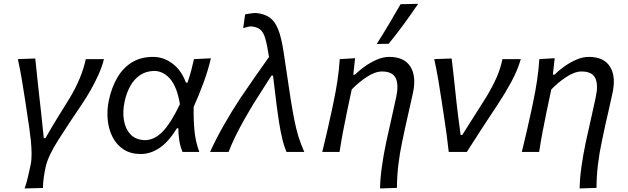

<svg xmlns="http://www.w3.org/2000/svg" viewBox="-20 -812 3354 1026"><path d="M111.5 195Q122 165 129 135Q136 105 144 67Q149 43 148.8 9.5Q148.5 -24 144.8 -60.8Q141 -97.5 136.2 -131Q131.5 -164.5 127.5 -188L114.5 -275.5Q106 -330.5 96.8 -385.8Q87.5 -441 75.5 -496L168.5 -499.5Q175.5 -433.5 183.5 -355.5Q191.5 -277.5 200 -207.5L214 -74H223Q256.5 -133.5 288.8 -185.2Q321 -237 352.5 -288Q384 -340.5 405.5 -392Q427 -443.5 438.5 -496H535.5Q525.5 -455.5 506.2 -412.8Q487 -370 464.5 -330.8Q442 -291.5 421.5 -261Q346.5 -150.5 291.5 -64Q236.5 22.5 224 80Q217.5 110 213.8 136.8Q210 163.5 209.5 192.5Z M732 11Q678.5 11 641 -13.2Q603.5 -37.5 582 -78.8Q560.5 -120 555.5 -171.5Q550.5 -223 562 -277.5Q576.5 -345 606.8 -397Q637 -449 684.5 -478.5Q732 -508 798.5 -508Q854 -508 901.8 -472.2Q949.5 -436.5 973.5 -370.5H982Q994.5 -407 1002.5 -437.8Q1010.5 -468.5 1016.5 -496L1107 -500.5Q1092 -436 1067.2 -369Q1042.5 -302 1015 -241Q1013.5 -179.5 1018.8 -118.2Q1024 -57 1045 0H955.5Q943 -28.5 938 -61.8Q933 -95 933 -126.5H925.5Q880.5 -53.5 832.2 -21.2Q784 11 732 11ZM754.5 -63Q805.5 -63.5 849.8 -109.5Q894 -155.5 941.5 -255.5Q925.5 -349.5 888.5 -391.2Q851.5 -433 803 -433Q757.5 -431.5 725.8 -408.8Q694 -386 674.5 -349.2Q655 -312.5 646 -269.5Q634.5 -217 642 -170.5Q649.5 -124 677.2 -94.2Q705 -64.5 754.5 -63Z M1102.5 0Q1133 -67.5 1176.5 -144Q1220 -220.5 1265.5 -289Q1302.5 -344 1341.2 -399.2Q1380 -454.5 1417.5 -507.5Q1408 -570 1398.2 -604.5Q1388.5 -639 1371.2 -653.5Q1354 -668 1323.5 -671Q1306.5 -671 1279.5 -661.5L1290 -735.5Q1304 -738 1319.5 -740.2Q1335 -742.5 1347.5 -742.5Q1393 -738.5 1421.5 -718Q1450 -697.5 1467 -653.8Q1484 -610 1495 -537.5L1533.5 -280.5Q1544 -215.5 1553.5 -168.2Q1563 -121 1575.2 -81.2Q1587.5 -41.5 1606 0H1511Q1497 -33 1487.2 -75.2Q1477.5 -117.5 1470.5 -162.2Q1463.5 -207 1458.5 -247L1439 -408H1430.5L1330.5 -251Q1308.5 -214.5 1284.2 -171.2Q1260 -128 1238.2 -83.8Q1216.5 -39.5 1201.5 0Z M2011 195Q2011.5 143.5 2020.5 79.5Q2029.5 15.5 2043.5 -51Q2056.5 -111 2070.5 -172Q2084.5 -233 2097 -292.5Q2111.5 -359 2094.5 -394.5Q2077.5 -430 2021.5 -430Q1984.5 -430 1940 -400.8Q1895.5 -371.5 1859.5 -334L1834.5 -216Q1822 -156.5 1812.5 -105.8Q1803 -55 1794.5 0H1702Q1715.5 -55.5 1727.5 -106.8Q1739.5 -158 1752.5 -219L1763 -269Q1774.5 -323.5 1783.2 -381.2Q1792 -439 1795.5 -496L1877.5 -501L1868 -413H1876.5Q1898 -434.5 1928.8 -456.5Q1959.5 -478.5 1993.5 -493.2Q2027.5 -508 2060 -508Q2140 -508 2173 -456Q2206 -404 2186.5 -314.5Q2175.5 -262 2165.2 -219Q2155 -176 2147.5 -141L2130 -58.5Q2116 6.5 2108.8 67.8Q2101.5 129 2101 192ZM1993 -577Q2027 -630 2058.5 -683.2Q2090 -736.5 2120.5 -789.5L2214.5 -791.5Q2177.5 -737 2138.2 -683.2Q2099 -629.5 2057 -578Z M2378 0Q2373 -46 2366.5 -94.5Q2360 -143 2353 -187L2339.5 -276Q2331.5 -330.5 2322 -386Q2312.5 -441.5 2300.5 -496L2393.5 -499.5Q2402 -431 2410.8 -345.5Q2419.5 -260 2429.5 -181.5L2441.5 -90.5H2450L2577 -291Q2611 -347 2632.5 -395.2Q2654 -443.5 2665 -496H2763Q2745.5 -435.5 2712.5 -374.8Q2679.5 -314 2646 -263.5Q2602 -197 2558.8 -131Q2515.5 -65 2474.5 0Z M3077.5 195Q3078 143.5 3087 79.5Q3096 15.5 3110 -51Q3123 -111 3137 -172Q3151 -233 3163.5 -292.5Q3178 -359 3161 -394.5Q3144 -430 3088 -430Q3051 -430 3006.5 -400.8Q2962 -371.5 2926 -334L2901 -216Q2888.5 -156.5 2879 -105.8Q2869.5 -55 2861 0H2768.5Q2782 -55.5 2794 -106.8Q2806 -158 2819 -219L2829.5 -269Q2841 -323.5 2849.8 -381.2Q2858.5 -439 2862 -496L2944 -501L2934.5 -413H2943Q2964.5 -434.5 2995.2 -456.5Q3026 -478.5 3060 -493.2Q3094 -508 3126.5 -508Q3206.5 -508 3239.5 -456Q3272.5 -404 3253 -314.5Q3242 -262 3231.8 -219Q3221.5 -176 3214 -141L3196.5 -58.5Q3182.5 6.5 3175.2 67.8Q3168 129 3167.5 192Z"/></svg>

Font: Commissioner Flair
Style: Italic
Weight: 400
Italic angle: -12°
Designer: Kostas Bartsokas
Foundry: Kostas Bartsokas
Version: Version 1.000; ttfautohint (v1.8.3)